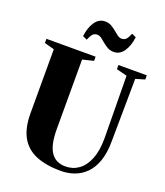

<svg xmlns="http://www.w3.org/2000/svg" viewBox="-172 -1086 1036 1209"><g transform="rotate(20 345.5 -482.0)"><path d="M380 8Q281 8 213.2 -20Q145.5 -48 111.2 -109Q77 -170 77 -268.5V-697L11 -715V-743H340.5V-715L266.5 -697V-232Q266.5 -177 275 -138.2Q283.5 -99.5 300.5 -75.2Q317.5 -51 341.8 -39.8Q366 -28.5 397 -28.5Q446.5 -28.5 485.2 -56.2Q524 -84 546.5 -139.8Q569 -195.5 569 -278.5L564.5 -697L493.5 -715V-743H683.5V-715L622.5 -697L618 -280.5Q618 -199.5 598.5 -144.2Q579 -89 545.2 -55.5Q511.5 -22 468.8 -7Q426 8 380 8ZM436 -810Q412.5 -810 394.5 -820.2Q376.5 -830.5 361.2 -843.5Q346 -856.5 332 -866.8Q318 -877 303.5 -877Q285.5 -877 274.2 -865.5Q263 -854 251 -824.5L222 -838Q229 -897 255 -934.8Q281 -972.5 322 -972.5Q345.5 -972.5 363.8 -962.2Q382 -952 397.2 -939Q412.5 -926 426.2 -915.8Q440 -905.5 454.5 -905.5Q473 -905.5 484.2 -917Q495.5 -928.5 507 -957.5L536 -944.5Q529 -886 503.2 -848Q477.5 -810 436 -810Z"/></g></svg>

Font: Merriweather 120pt Black
Style: Regular
Weight: 900
Designer: Eben Sorkin
Foundry: Eben Sorkin
Version: Version 2.100